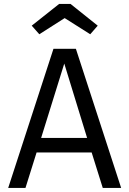

<svg xmlns="http://www.w3.org/2000/svg" viewBox="-20 -930 640 950"><path d="M433.5 -175.5H161L106 0H20.5L244.5 -688.5H355.5L579.5 0H488.5ZM183.5 -247.5H411L298 -615.5ZM329 -910.5 463.5 -803 426.5 -760.5 300 -840.5 174.5 -760.5 137 -803 272.5 -910.5Z"/></svg>

Font: Fast_Mono
Style: Regular
Weight: 400
Monospace: yes
Designer: Carrois Corporate, Edenspiekermann AG, Nikita Prokopov
Foundry: Carrois Corporate, Edenspiekermann AG, Nikita Prokopov
Version: Version 5.002